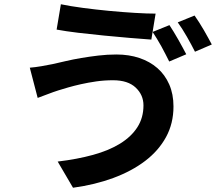

<svg xmlns="http://www.w3.org/2000/svg" viewBox="-20 -825 1040 902"><path d="M776 -707Q785 -693 796 -675.5Q807 -658 817.5 -639Q828 -620 838 -602Q848 -584 855 -570L775 -536Q767 -551 758 -569.5Q749 -588 738.5 -606.5Q728 -625 717.5 -642.5Q707 -660 697 -675ZM894 -752Q904 -738 915.5 -720Q927 -702 938 -683Q949 -664 958.5 -646.5Q968 -629 975 -616L896 -582Q880 -614 858 -652.5Q836 -691 815 -720ZM654 -330Q654 -379 617.5 -413.5Q581 -448 511 -448Q470 -448 432 -442.5Q394 -437 360.5 -429.5Q327 -422 299.5 -414Q272 -406 253 -400Q231 -393 205 -383Q179 -373 157 -365L120 -507Q145 -509 174.5 -514Q204 -519 228 -524Q255 -530 289 -538Q323 -546 361.5 -552.5Q400 -559 442 -564Q484 -569 527 -569Q586 -569 635 -552.5Q684 -536 719.5 -505Q755 -474 775 -428.5Q795 -383 795 -325Q795 -245 760 -181Q725 -117 662 -69Q599 -21 512.5 11Q426 43 323 57L251 -66Q343 -77 417.5 -97.5Q492 -118 544.5 -150.5Q597 -183 625.5 -227.5Q654 -272 654 -330ZM266 -805Q309 -796 369 -788Q429 -780 492 -774Q555 -768 613.5 -764.5Q672 -761 711 -761L691 -639Q647 -642 588.5 -647Q530 -652 468 -658Q406 -664 347.5 -671Q289 -678 246 -686Z"/></svg>

Font: SpoqaHanSans-Bold
Style: Regular
Weight: 700
Designer: [Spoqa Han Sans] Dong-huui Kim \uAE40 \uB3D9 \uD718   [Noto Sans] Ryoko NISHIZUKA \u897F \u585A \u6DBC \u5B50  (kana & i
Foundry: Spoqa (http://www.spoqa-han-sans.com)
Version: Version 2.000